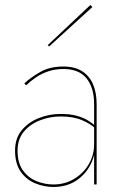

<svg xmlns="http://www.w3.org/2000/svg" viewBox="-20 -735 475 765"><path d="M50 -135Q50 -181 75.5 -211Q101 -241 140.5 -256Q180 -271 221 -271Q272 -271 306 -256.5Q340 -242 358 -225V-235Q348 -244 330.5 -255Q313 -266 286.5 -273.5Q260 -281 221 -281Q176 -281 134.5 -264.5Q93 -248 66.5 -216Q40 -184 40 -135Q40 -83 62.5 -51Q85 -19 120.5 -4.5Q156 10 193 10Q244 10 281.5 -14Q319 -38 339.5 -77Q360 -116 360 -160H355Q355 -117 333.5 -80.5Q312 -44 275 -22Q238 0 193 0Q158 0 125 -13.5Q92 -27 71 -56.5Q50 -86 50 -135ZM84 -395Q103 -413 124.5 -427.5Q146 -442 173 -451Q200 -460 233 -460Q295 -460 325 -422.5Q355 -385 355 -320V0H365V-320Q365 -365 351 -398.5Q337 -432 307.5 -451Q278 -470 233 -470Q178 -470 140 -448Q102 -426 77 -403ZM348 -707 340 -715 170 -555 176 -550Z"/></svg>

Font: Jost Thin
Style: Regular
Weight: 250
Version: Version 3.710